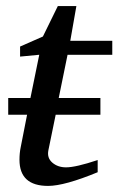

<svg xmlns="http://www.w3.org/2000/svg" viewBox="-20 -599 389 631"><path d="M310 -222H163L139 -105Q134 -80 152 -64.5Q170 -49 197 -49Q229 -49 301 -73V-33Q192 12 138 12Q44 12 44 -74Q44 -96 48 -115L69 -222H7V-277H80L109 -419L46 -413V-446L121 -479L170 -579H231L211 -465H349V-419H202L173 -277H310Z"/></svg>

Font: Veleka
Style: Italic
Weight: 400
Italic angle: -12°
Designer: Stefan Peev, Context Ltd, 2016; SIL International, 1997-2014.
Foundry: Stefan Peev, Context Ltd, 2016
Version: Version 1.000